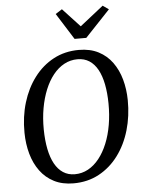

<svg xmlns="http://www.w3.org/2000/svg" viewBox="-64 -1045 830 1106"><g transform="rotate(-5 351.0 -492.5)"><path d="M316.4 10Q251.9 10 203.9 -14.5Q155.9 -39 124.1 -82.3Q92.3 -125.5 76.3 -182.6Q60.3 -239.7 59.6 -304.9Q58.5 -397.5 83 -478.5Q107.5 -559.5 154.1 -621.3Q200.6 -683.1 266.1 -718Q331.6 -753 412.6 -753Q478 -753 526 -728.2Q574 -703.4 605.3 -660Q636.7 -616.6 652.3 -560.3Q667.9 -504 668.7 -440.6Q669.7 -348.4 645.8 -266.8Q621.9 -185.3 575.7 -123.2Q529.4 -61 463.9 -25.5Q398.3 10 316.4 10ZM328.3 -41.6Q369.6 -41.6 405.2 -61.1Q440.8 -80.6 469 -116.2Q497.2 -151.8 517.1 -200.3Q537 -248.8 547.1 -307.3Q557.2 -365.7 556.5 -430.7Q555.8 -492.7 546 -542.4Q536.2 -592.1 516.9 -627.3Q497.6 -662.6 468.6 -681.4Q439.6 -700.2 400.1 -700.2Q358.9 -700.2 323.2 -680.9Q287.5 -661.5 259.4 -626.4Q231.3 -591.2 211.5 -543Q191.7 -494.7 181.4 -436.7Q171.1 -378.7 171.8 -314.2Q172.6 -251.2 182.6 -200.9Q192.7 -150.5 212.2 -114.9Q231.8 -79.4 260.8 -60.5Q289.7 -41.6 328.3 -41.6ZM394.2 -818.4 298.3 -970.7 336.3 -994.9Q361.3 -968 386.2 -941.2Q411.1 -914.5 436 -887.6Q469.9 -914.5 503.9 -941.2Q538 -968 571.8 -994.9L605.9 -971L461.9 -818.4Z"/></g></svg>

Font: Merriweather Light
Style: Italic
Weight: 300
Italic angle: -7.8°
Designer: Eben Sorkin
Foundry: Eben Sorkin
Version: Version 2.101